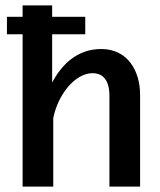

<svg xmlns="http://www.w3.org/2000/svg" viewBox="-20 -695 594 715"><path d="M5.8 -567.5H64.2V0H178.3V-255C195 -340.8 258.3 -422.5 325 -422.5C354.2 -422.5 387.5 -406.7 387.5 -338.3V0H501.7V-342.5C501.7 -429.2 456.7 -512.5 356.7 -512.5C267.5 -512.5 209.2 -454.2 174.2 -387.5V-567.5H297.5V-632.5H174.2V-675H64.2V-632.5H5.8Z"/></svg>

Font: Boon SemiBold
Style: Regular
Weight: 600
Designer: Sungsit Sawaiwan
Foundry: FontUni
Version: Version 2.0